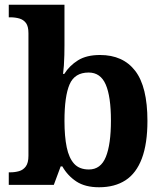

<svg xmlns="http://www.w3.org/2000/svg" viewBox="-20 -780 689 810"><path d="M398 10Q339 10 302 -14.5Q265 -39 243 -78H236L207 0H17V-53H24Q43 -53 60.5 -58Q78 -63 89 -78Q100 -93 100 -123V-640Q100 -669 89.5 -683Q79 -697 61.5 -702Q44 -707 23 -707H17V-760H252V-589Q252 -572 251.5 -548.5Q251 -525 249.5 -503.5Q248 -482 246 -468H251Q273 -503 309 -525.5Q345 -548 402 -548Q499 -548 550.5 -481Q602 -414 602 -270Q602 -174 578.5 -111.5Q555 -49 509.5 -19.5Q464 10 398 10ZM355 -65Q405 -65 426.5 -118Q448 -171 448 -271Q448 -373 426 -423.5Q404 -474 354 -474Q295 -474 273.5 -424Q252 -374 252 -270Q252 -204 261.5 -158.5Q271 -113 293 -89Q315 -65 355 -65Z"/></svg>

Font: Noto Serif Khmer
Style: Bold
Weight: 700
Version: Version 2.003